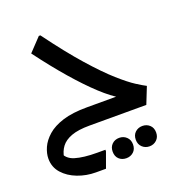

<svg xmlns="http://www.w3.org/2000/svg" viewBox="-144 -685 999 1064"><g transform="rotate(-20 355.0 -153.5)"><path d="M296 0Q229 0 188.5 15Q148 30 128 57Q108 84 103 119L93 80Q106 126 155 141Q204 156 285 156H333V165L300 256H241Q185 256 134 236.5Q83 217 51 181Q19 145 19 95Q19 64 34 30Q49 -4 83 -34Q117 -64 174 -82Q231 -100 316 -100H541L512 -86Q464 -113 404 -168.5Q344 -224 274.5 -304Q205 -384 129 -486L202 -563H211Q309 -430 386.5 -342.5Q464 -255 521 -204.5Q578 -154 615 -130.5Q652 -107 670 -98L631 0ZM510 162Q510 134 527.5 118Q545 102 570 102Q595 102 612.5 118Q630 134 630 162Q630 189 612.5 205.5Q595 222 570 222Q545 222 527.5 205.5Q510 189 510 162ZM367 180Q367 153 384 136.5Q401 120 427 120Q452 120 469.5 136.5Q487 153 487 180Q487 208 469.5 224Q452 240 427 240Q401 240 384 224Q367 208 367 180Z"/></g></svg>

Font: Kufam Medium
Style: Italic
Weight: 500
Italic angle: -11°
Designer: Artur Schmal
Foundry: Original Type
Version: Version 1.301; ttfautohint (v1.8.3)